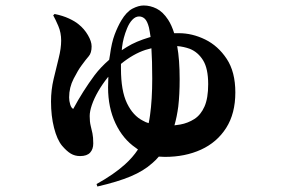

<svg xmlns="http://www.w3.org/2000/svg" viewBox="-20 -606 1040 700"><path d="M174 -550 179 -555Q209 -549 231.5 -538.5Q254 -528 267 -517Q287 -501 300.5 -478Q314 -455 314 -437Q314 -413 303.5 -401Q293 -389 277 -367Q265 -351 248.5 -319Q232 -287 232 -251Q232 -238 236 -225Q240 -212 247 -209Q282 -274 325 -332Q347 -361 378 -388Q379 -397 381 -406Q387 -451 398 -480Q409 -509 422 -531Q441 -563 463 -574.5Q485 -586 504 -586Q528 -586 551 -574.5Q574 -563 593 -534Q606 -514 615 -485Q623 -485 632 -485Q681 -485 728 -462Q775 -439 806.5 -391.5Q838 -344 838 -269Q838 -192 804.5 -139.5Q771 -87 713 -60.5Q655 -34 581 -34Q570 -34 559 -35Q548 -22 535 -11Q504 17 456.5 37Q409 57 335 74L332 65Q395 30 435 -6Q464 -32 483 -61Q479 -64 475 -67Q428 -99 401 -156.5Q374 -214 374 -287Q374 -308 375 -326Q374 -325 373 -324Q353 -299 338 -273Q323 -247 315 -223.5Q307 -200 307 -183Q307 -162 310.5 -148Q314 -134 317 -120Q320 -106 320 -83Q320 -62 308.5 -49.5Q297 -37 272 -37Q253 -37 238 -46Q223 -55 206 -75Q188 -97 177 -140Q166 -183 166 -236Q166 -278 175.5 -318Q185 -358 194 -394Q203 -430 203 -458Q203 -487 192.5 -511.5Q182 -536 174 -550ZM626 -438Q635 -389 635 -317Q635 -261 630 -218Q625 -180 616 -149Q626 -150 637 -152Q665 -157 688.5 -172Q712 -187 725.5 -217.5Q739 -248 739 -299Q739 -356 720.5 -386Q702 -416 672 -428Q650 -436 626 -438ZM522 -157Q525 -171 527 -186Q535 -243 535 -319Q535 -386 532 -430Q521 -427 510 -424Q465 -409 421 -373Q421 -364 421 -356Q421 -275 443 -229.5Q465 -184 501 -166Q511 -160 522 -157ZM424 -423Q433 -429 443 -435Q475 -455 525 -470Q527 -471 529 -471Q526 -492 523 -506Q517 -529 508 -537.5Q499 -546 487 -546Q474 -546 462.5 -534Q451 -522 443 -502Q429 -468 425 -434Q424 -428 424 -423Z"/></svg>

Font: Early Summer Mincho Heavy
Style: Regular
Weight: 900
Designer: GuiWonder
Version: Version 1.002